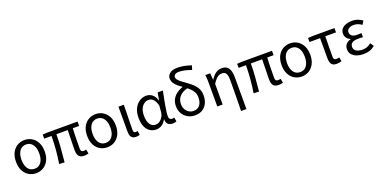

<svg xmlns="http://www.w3.org/2000/svg" viewBox="-13 -1855 6173 3102"><g transform="rotate(-20 3073.5 -304.5)"><path d="M299 13Q231 13 174.5 -20Q118 -53 85 -117Q52 -181 52 -271Q52 -363 85 -426.5Q118 -490 174.5 -523.5Q231 -557 299 -557Q367 -557 423 -523.5Q479 -490 512.5 -426.5Q546 -363 546 -271Q546 -181 512.5 -117Q479 -53 423 -20Q367 13 299 13ZM299 -63Q372 -63 412 -119.5Q452 -176 452 -271Q452 -334 434 -381Q416 -428 382 -454Q348 -480 299 -480Q251 -480 216.5 -454Q182 -428 164 -381Q146 -334 146 -271Q146 -176 186 -119.5Q226 -63 299 -63Z M1125 13Q1082 13 1056 -2.5Q1030 -18 1018 -48.5Q1006 -79 1006 -122Q1006 -143 1007 -182.5Q1008 -222 1009 -271.5Q1010 -321 1011 -372Q1012 -423 1013 -468H818Q818 -353 808 -231Q798 -109 787 5L695 0Q714 -115 724 -236.5Q734 -358 734 -468H608V-538L686 -543H1209V-468H1100Q1097 -421 1095.5 -368.5Q1094 -316 1093.5 -265.5Q1093 -215 1092.5 -175.5Q1092 -136 1092 -116Q1092 -88 1104.5 -75.5Q1117 -63 1143 -63Q1155 -63 1186 -69L1199 1Q1185 6 1166.5 9.5Q1148 13 1125 13Z M1522 13Q1454 13 1397.5 -20Q1341 -53 1308 -117Q1275 -181 1275 -271Q1275 -363 1308 -426.5Q1341 -490 1397.5 -523.5Q1454 -557 1522 -557Q1590 -557 1646 -523.5Q1702 -490 1735.5 -426.5Q1769 -363 1769 -271Q1769 -181 1735.5 -117Q1702 -53 1646 -20Q1590 13 1522 13ZM1522 -63Q1595 -63 1635 -119.5Q1675 -176 1675 -271Q1675 -334 1657 -381Q1639 -428 1605 -454Q1571 -480 1522 -480Q1474 -480 1439.5 -454Q1405 -428 1387 -381Q1369 -334 1369 -271Q1369 -176 1409 -119.5Q1449 -63 1522 -63Z M2015 13Q1978 13 1955.5 -1.5Q1933 -16 1922.5 -44Q1912 -72 1912 -112V-543H2004Q2004 -470 2002 -394Q2000 -318 1998.5 -245Q1997 -172 1997 -106Q1997 -83 2007.5 -73Q2018 -63 2035 -63Q2043 -63 2051 -64.5Q2059 -66 2068 -69L2080 0Q2069 6 2054 9.5Q2039 13 2015 13Z M2363 13Q2302 13 2255 -18.5Q2208 -50 2181.5 -111.5Q2155 -173 2155 -262Q2155 -356 2188 -421.5Q2221 -487 2275.5 -522Q2330 -557 2393 -557Q2427 -557 2459.5 -543Q2492 -529 2518.5 -497.5Q2545 -466 2560 -414H2563L2586 -543H2676Q2665 -490 2653.5 -431Q2642 -372 2631.5 -314.5Q2621 -257 2614.5 -206.5Q2608 -156 2608 -119Q2608 -92 2623.5 -77.5Q2639 -63 2662 -63Q2671 -63 2681 -65Q2691 -67 2699 -71L2712 -1Q2701 4 2684 8.5Q2667 13 2643 13Q2595 13 2565.5 -13.5Q2536 -40 2536 -97H2532Q2470 13 2363 13ZM2382 -64Q2418 -64 2450.5 -86.5Q2483 -109 2505 -147.5Q2527 -186 2530 -232L2539 -335Q2527 -379 2511.5 -407.5Q2496 -436 2478 -452Q2460 -468 2440.5 -474Q2421 -480 2402 -480Q2363 -480 2328 -455.5Q2293 -431 2271 -383Q2249 -335 2249 -263Q2249 -168 2284.5 -116Q2320 -64 2382 -64Z M3028 13Q2967 13 2911.5 -16Q2856 -45 2821.5 -100.5Q2787 -156 2787 -233Q2787 -304 2818.5 -357Q2850 -410 2903.5 -444.5Q2957 -479 3022 -495L3066 -443Q2976 -424 2925.5 -370Q2875 -316 2875 -236Q2875 -183 2897 -144Q2919 -105 2954.5 -84Q2990 -63 3030 -63Q3080 -63 3112.5 -85.5Q3145 -108 3161.5 -148.5Q3178 -189 3178 -244Q3178 -297 3157 -336Q3136 -375 3101 -406.5Q3066 -438 3026 -467Q2982 -498 2940 -530.5Q2898 -563 2871.5 -601.5Q2845 -640 2845 -687Q2845 -737 2888 -773Q2931 -809 3023 -809Q3074 -809 3131.5 -798.5Q3189 -788 3256 -765L3234 -693Q3165 -718 3113.5 -728.5Q3062 -739 3022 -739Q2975 -739 2953.5 -721.5Q2932 -704 2932 -682Q2932 -652 2954.5 -626.5Q2977 -601 3014 -574Q3051 -547 3095 -515Q3142 -481 3181.5 -443.5Q3221 -406 3244.5 -358Q3268 -310 3268 -245Q3268 -168 3239.5 -110Q3211 -52 3158 -19.5Q3105 13 3028 13Z M3750 200Q3751 134 3752.5 64Q3754 -6 3754.5 -74.5Q3755 -143 3755.5 -208Q3756 -273 3756 -332Q3756 -409 3735.5 -443Q3715 -477 3667 -477Q3637 -477 3612 -466Q3587 -455 3561.5 -428Q3536 -401 3506 -355V0H3414V-394Q3414 -427 3413 -464Q3412 -501 3406 -543H3489L3498 -429H3500Q3542 -494 3588 -525.5Q3634 -557 3694 -557Q3773 -557 3807.5 -502.5Q3842 -448 3842 -344V200Z M4468 13Q4425 13 4399 -2.5Q4373 -18 4361 -48.5Q4349 -79 4349 -122Q4349 -143 4350 -182.5Q4351 -222 4352 -271.5Q4353 -321 4354 -372Q4355 -423 4356 -468H4161Q4161 -353 4151 -231Q4141 -109 4130 5L4038 0Q4057 -115 4067 -236.5Q4077 -358 4077 -468H3951V-538L4029 -543H4552V-468H4443Q4440 -421 4438.5 -368.5Q4437 -316 4436.5 -265.5Q4436 -215 4435.5 -175.5Q4435 -136 4435 -116Q4435 -88 4447.5 -75.5Q4460 -63 4486 -63Q4498 -63 4529 -69L4542 1Q4528 6 4509.5 9.5Q4491 13 4468 13Z M4865 13Q4797 13 4740.5 -20Q4684 -53 4651 -117Q4618 -181 4618 -271Q4618 -363 4651 -426.5Q4684 -490 4740.5 -523.5Q4797 -557 4865 -557Q4933 -557 4989 -523.5Q5045 -490 5078.5 -426.5Q5112 -363 5112 -271Q5112 -181 5078.5 -117Q5045 -53 4989 -20Q4933 13 4865 13ZM4865 -63Q4938 -63 4978 -119.5Q5018 -176 5018 -271Q5018 -334 5000 -381Q4982 -428 4948 -454Q4914 -480 4865 -480Q4817 -480 4782.5 -454Q4748 -428 4730 -381Q4712 -334 4712 -271Q4712 -176 4752 -119.5Q4792 -63 4865 -63Z M5463 13Q5422 13 5398 -2.5Q5374 -18 5363 -48.5Q5352 -79 5352 -122V-469H5170V-538L5247 -543H5626V-469H5442Q5440 -377 5439 -287.5Q5438 -198 5438 -116Q5438 -88 5449 -75.5Q5460 -63 5483 -63Q5497 -63 5510 -65.5Q5523 -68 5536 -71L5550 -1Q5534 4 5511 8.5Q5488 13 5463 13Z M5927 13Q5860 13 5808 -6.5Q5756 -26 5727 -62.5Q5698 -99 5698 -150Q5698 -189 5713 -216Q5728 -243 5753.5 -260Q5779 -277 5810 -284V-289Q5768 -305 5746 -338.5Q5724 -372 5724 -410Q5724 -460 5752.5 -492.5Q5781 -525 5828.5 -541Q5876 -557 5931 -557Q5981 -557 6025 -541Q6069 -525 6107 -498L6070 -436Q6039 -459 6005.5 -471.5Q5972 -484 5934 -484Q5884 -484 5849.5 -462.5Q5815 -441 5815 -399Q5815 -362 5844.5 -338.5Q5874 -315 5939 -315Q5955 -315 5971.5 -316Q5988 -317 6008 -318V-247Q5984 -249 5963.5 -249.5Q5943 -250 5923 -250Q5856 -250 5822.5 -226.5Q5789 -203 5789 -158Q5789 -112 5828 -86Q5867 -60 5936 -60Q5976 -60 6011.5 -72Q6047 -84 6085 -115L6125 -54Q6076 -16 6030 -1.5Q5984 13 5927 13Z"/></g></svg>

Font: Noto Sans HK
Style: Regular
Weight: 400
Designer: Ryoko NISHIZUKA 西塚涼子 (kana, bopomofo & ideographs); Paul D. Hunt (Latin, Greek & Cyrillic); Sandoll Communications 산돌커뮤니
Foundry: Adobe
Version: Version 2.004-H2;hotconv 1.0.118;makeotfexe 2.5.65603